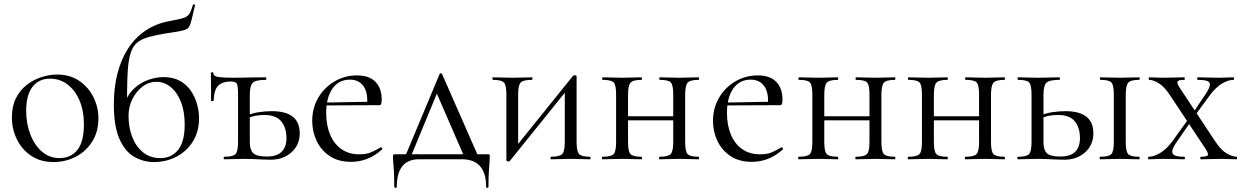

<svg xmlns="http://www.w3.org/2000/svg" viewBox="-20 -750 5854 904"><path d="M231.4 13Q171.6 13 127.6 -16Q83.6 -45 59.8 -93.5Q36 -142 36 -198Q36 -250 55.2 -288Q74.4 -326 106.2 -350.5Q138 -375 175.4 -387Q212.8 -399 249.2 -399Q310 -399 353.5 -369Q397 -339 420.2 -292Q443.4 -245 443.4 -192.8Q443.4 -129.4 414.1 -83.3Q384.8 -37.2 336.8 -12.1Q288.8 13 231.4 13ZM259.8 -5.6Q312.6 -5.6 343.8 -43.4Q375 -81.2 375 -165Q375 -228.4 354.5 -276.6Q334 -324.8 298.2 -352.2Q262.4 -379.6 216 -379.6Q162.6 -379.6 132.9 -341Q103.2 -302.4 103.2 -228.6Q103.2 -167.8 123 -116.7Q142.8 -65.6 178.2 -35.6Q213.6 -5.6 259.8 -5.6Z M705 13Q655 13 611.8 -11.8Q568.6 -36.6 542.3 -96Q516 -155.4 516 -258.4Q516 -336.8 532.9 -403.5Q549.8 -470.2 583.1 -521.6Q616.4 -573 665.9 -606.3Q715.4 -639.6 780.4 -651.2Q823.6 -658.8 843.7 -665.4Q863.8 -672 872.1 -685.6Q880.4 -699.2 888.2 -726.6Q889.2 -730.4 894.2 -729.4Q899.2 -728.4 898.2 -724.6Q895.4 -713.2 893 -703.1Q890.6 -693 888.6 -684.2Q881.6 -652.6 876.2 -636.6Q870.8 -620.6 860.9 -614.3Q851 -608 830.2 -604Q817.8 -601.4 799.7 -598.7Q781.6 -596 755 -591.6Q713.2 -584.6 683.6 -576.6Q654 -568.6 634.6 -556Q615.2 -543.4 603.8 -521.4Q592.4 -499.4 586.7 -464.2Q581 -429 579.5 -376.9Q578 -324.8 578 -250.8L562.8 -256Q581.2 -305.8 612.8 -334.4Q644.4 -363 681 -375Q717.6 -387 749.8 -387Q795 -387 826.8 -369.5Q858.6 -352 878.4 -323Q898.2 -294 907.7 -260.1Q917.2 -226.2 917.2 -193.4Q917.2 -130 887.9 -83.5Q858.6 -37 810.4 -12Q762.2 13 705 13ZM735 -5.6Q787 -5.6 818.3 -44Q849.6 -82.4 849.6 -164Q849.6 -225.6 831.8 -270.6Q814 -315.6 783.7 -340.2Q753.4 -364.8 716.6 -364.8Q680.4 -364.8 650.7 -342.1Q621 -319.4 603.1 -282.9Q585.2 -246.4 585.2 -205.2Q585.2 -150.4 602.6 -105.2Q620 -60 653.6 -32.8Q687.2 -5.6 735 -5.6Z M1064.2 -366.2Q1029.6 -366.2 1008.8 -347.9Q988 -329.6 985.8 -275.8Q985.6 -273.6 979.7 -273.6Q973.8 -273.6 973.8 -275.8Q973.8 -288 973.8 -312.4Q973.8 -336.8 973.3 -362.8Q972.8 -388.8 972.8 -405Q972.8 -410 978.8 -410Q984.8 -410 984.8 -405Q984.8 -390 1011.7 -387Q1038.6 -384 1078.4 -384Q1096.2 -384 1121.9 -384.5Q1147.6 -385 1176.6 -385.5Q1205.6 -386 1231.8 -386Q1233.8 -386 1233.8 -380Q1233.8 -374 1231.8 -374Q1183.4 -374 1169.8 -360Q1156.2 -346 1156.2 -303V-81Q1156.2 -45.4 1172.1 -29.2Q1188 -13 1236.6 -13Q1283 -13 1305.9 -35.4Q1328.8 -57.8 1328.8 -99.8Q1328.8 -148.2 1304.4 -178.4Q1280 -208.6 1224.4 -208.6Q1203.4 -208.6 1182.5 -204.9Q1161.6 -201.2 1138.6 -190.2L1133.4 -202.8Q1165.4 -216.8 1197.4 -221.7Q1229.4 -226.6 1259.6 -226.6Q1391.2 -226.6 1391.2 -122.6Q1391.2 -67.8 1352.4 -32.9Q1313.6 2 1254.4 2Q1239.6 2 1217.1 1Q1194.6 0 1171.5 -1Q1148.4 -2 1129.6 -2Q1104 -2 1080.3 -1Q1056.6 0 1036.2 0Q1033.2 0 1033.2 -6Q1033.2 -12 1036.2 -12Q1077.6 -12 1089.2 -25Q1100.8 -38 1100.8 -81V-305Q1100.8 -343.2 1095.8 -354.7Q1090.8 -366.2 1064.2 -366.2Z M1633 12Q1572.8 12 1532.1 -15.4Q1491.4 -42.8 1470.7 -86.9Q1450 -131 1450 -180.4Q1450 -241 1478.2 -289.4Q1506.4 -337.8 1554.6 -366.4Q1602.8 -395 1660.8 -395Q1718.2 -395 1747.7 -364.8Q1777.2 -334.6 1777.2 -280.8Q1777.2 -267.8 1774.8 -261.2Q1772.4 -254.6 1765.4 -254.6H1708.6Q1713 -315.6 1690.8 -345.3Q1668.6 -375 1627.6 -375Q1574.8 -375 1545.3 -332.8Q1515.8 -290.6 1515.8 -217.8Q1515.8 -161.4 1533.8 -117.4Q1551.8 -73.4 1586.8 -48.4Q1621.8 -23.4 1672 -23.4Q1706 -23.4 1728.1 -33.3Q1750.2 -43.2 1772 -56.2Q1774 -58.2 1777.5 -53.8Q1781 -49.4 1779 -46.4Q1743.6 -15 1707.5 -1.5Q1671.4 12 1633 12ZM1498.4 -253.6 1497.4 -267 1723.6 -271V-254.6Z M1882.2 -0.4 2049.6 -401Q2051.6 -405 2055.7 -405Q2059.8 -405 2061.6 -401L2237.6 -0.4H2171L2031.6 -321.4L2054.6 -352L1909.2 -0.4ZM1836.2 130.2Q1836.2 85 1834.9 59.1Q1833.6 33.2 1831.9 17.2Q1830.2 1.2 1830.2 -12Q1830.2 -20 1831.8 -21.9Q1833.4 -23.8 1840.4 -23.8H2276.4Q2283.6 -23.8 2284.8 -21.9Q2286 -20 2286 -12Q2286 0.4 2284.7 17.1Q2283.4 33.8 2281.6 60.1Q2279.8 86.4 2279.8 130.2Q2279.8 134.2 2274.3 134.2Q2268.8 134.2 2268.8 130.2Q2268.8 81.2 2253.9 52.7Q2239 24.2 2213.7 12Q2188.4 -0.2 2155.2 -0.2H1951.8Q1922 -0.2 1898.7 12Q1875.4 24.2 1861.8 52.7Q1848.2 81.2 1848.2 130.2Q1848.2 134.2 1842.2 134.2Q1836.2 134.2 1836.2 130.2Z M2374.4 10.4Q2370.2 10.4 2367.2 8.5Q2364.2 6.7 2364.2 4.8V-305Q2364.2 -349 2352.7 -361.5Q2341.2 -374 2300.6 -374Q2298.6 -374 2298.6 -380Q2298.6 -386 2300.6 -386Q2320 -386 2342.1 -385Q2364.2 -384 2390.8 -384Q2420 -384 2443.2 -385Q2466.4 -386 2484.2 -386Q2487.2 -386 2487.2 -380Q2487.2 -374 2484.2 -374Q2443.7 -374 2431.7 -361.5Q2419.6 -349 2419.6 -305V-53.4L2398.6 -46.2L2678 -393Q2681.8 -395.6 2684.6 -395.6Q2694.8 -395.6 2694.8 -390.6V-81Q2694.8 -38 2706.4 -25Q2718 -12 2758.5 -12Q2760.4 -12 2760.4 -6Q2760.4 0 2758.3 0Q2738.9 0 2715.8 -1Q2692.7 -2 2668.1 -2Q2642.4 -2 2617.8 -1Q2593.2 0 2574.6 0Q2571.8 0 2571.8 -6Q2571.8 -12 2574.7 -12Q2615.1 -12 2627.2 -25Q2639.2 -38 2639.2 -81V-333.8L2661.4 -340.8L2381 7.2Q2380 8.4 2378.5 9.4Q2377 10.4 2374.4 10.4Z M2907.4 -183.4V-202.6H3176.4V-183.4ZM2880.8 -81V-305Q2880.8 -349 2869.6 -361.5Q2858.4 -374 2818 -374Q2815 -374 2815 -380Q2815 -386 2818 -386Q2836.6 -386 2860.7 -385Q2884.8 -384 2910.4 -384Q2934.2 -384 2958.2 -385Q2982.2 -386 3000.6 -386Q3002.6 -386 3002.6 -380Q3002.6 -374 3000.6 -374Q2959.4 -374 2948.2 -360Q2937 -346 2937 -303V-81Q2937 -38 2948.2 -25Q2959.4 -12 3000.6 -12Q3002.6 -12 3002.6 -6Q3002.6 0 3000.6 0Q2981.2 0 2957.7 -1Q2934.2 -2 2910.4 -2Q2884.7 -2 2860.6 -1Q2836.5 0 2817 0Q2814 0 2814 -6Q2814 -12 2817 -12Q2858.4 -12 2869.6 -25Q2880.8 -38 2880.8 -81ZM3149.8 -81V-305Q3149.8 -349 3138.6 -361.5Q3127.4 -374 3087 -374Q3084 -374 3084 -380Q3084 -386 3087 -386Q3105.6 -386 3129.7 -385Q3153.8 -384 3179.4 -384Q3203.2 -384 3227.2 -385Q3251.2 -386 3269.6 -386Q3271.6 -386 3271.6 -380Q3271.6 -374 3269.6 -374Q3228.4 -374 3217.2 -360Q3206 -346 3206 -303V-81Q3206 -38 3217.2 -25Q3228.4 -12 3269.6 -12Q3271.6 -12 3271.6 -6Q3271.6 0 3269.6 0Q3250.2 0 3226.7 -1Q3203.2 -2 3179.4 -2Q3153.8 -2 3129.1 -1Q3104.5 0 3086.1 0Q3083 0 3083 -6Q3083 -12 3085.9 -12Q3126.6 -12 3138.2 -25Q3149.8 -38 3149.8 -81Z M3520 12Q3459.8 12 3419.1 -15.4Q3378.4 -42.8 3357.7 -86.9Q3337 -131 3337 -180.4Q3337 -241 3365.2 -289.4Q3393.4 -337.8 3441.6 -366.4Q3489.8 -395 3547.8 -395Q3605.2 -395 3634.7 -364.8Q3664.2 -334.6 3664.2 -280.8Q3664.2 -267.8 3661.8 -261.2Q3659.4 -254.6 3652.4 -254.6H3595.6Q3600 -315.6 3577.8 -345.3Q3555.6 -375 3514.6 -375Q3461.8 -375 3432.3 -332.8Q3402.8 -290.6 3402.8 -217.8Q3402.8 -161.4 3420.8 -117.4Q3438.8 -73.4 3473.8 -48.4Q3508.8 -23.4 3559 -23.4Q3593 -23.4 3615.1 -33.3Q3637.2 -43.2 3659 -56.2Q3661 -58.2 3664.5 -53.8Q3668 -49.4 3666 -46.4Q3630.6 -15 3594.5 -1.5Q3558.4 12 3520 12ZM3385.4 -253.6 3384.4 -267 3610.6 -271V-254.6Z M3831.4 -183.4V-202.6H4100.4V-183.4ZM3804.8 -81V-305Q3804.8 -349 3793.6 -361.5Q3782.4 -374 3742 -374Q3739 -374 3739 -380Q3739 -386 3742 -386Q3760.6 -386 3784.7 -385Q3808.8 -384 3834.4 -384Q3858.2 -384 3882.2 -385Q3906.2 -386 3924.6 -386Q3926.6 -386 3926.6 -380Q3926.6 -374 3924.6 -374Q3883.4 -374 3872.2 -360Q3861 -346 3861 -303V-81Q3861 -38 3872.2 -25Q3883.4 -12 3924.6 -12Q3926.6 -12 3926.6 -6Q3926.6 0 3924.6 0Q3905.2 0 3881.7 -1Q3858.2 -2 3834.4 -2Q3808.7 -2 3784.6 -1Q3760.5 0 3741 0Q3738 0 3738 -6Q3738 -12 3741 -12Q3782.4 -12 3793.6 -25Q3804.8 -38 3804.8 -81ZM4073.8 -81V-305Q4073.8 -349 4062.6 -361.5Q4051.4 -374 4011 -374Q4008 -374 4008 -380Q4008 -386 4011 -386Q4029.6 -386 4053.7 -385Q4077.8 -384 4103.4 -384Q4127.2 -384 4151.2 -385Q4175.2 -386 4193.6 -386Q4195.6 -386 4195.6 -380Q4195.6 -374 4193.6 -374Q4152.4 -374 4141.2 -360Q4130 -346 4130 -303V-81Q4130 -38 4141.2 -25Q4152.4 -12 4193.6 -12Q4195.6 -12 4195.6 -6Q4195.6 0 4193.6 0Q4174.2 0 4150.7 -1Q4127.2 -2 4103.4 -2Q4077.8 -2 4053.1 -1Q4028.5 0 4010.1 0Q4007 0 4007 -6Q4007 -12 4009.9 -12Q4050.6 -12 4062.2 -25Q4073.8 -38 4073.8 -81Z M4347.4 -183.4V-202.6H4616.4V-183.4ZM4320.8 -81V-305Q4320.8 -349 4309.6 -361.5Q4298.4 -374 4258 -374Q4255 -374 4255 -380Q4255 -386 4258 -386Q4276.6 -386 4300.7 -385Q4324.8 -384 4350.4 -384Q4374.2 -384 4398.2 -385Q4422.2 -386 4440.6 -386Q4442.6 -386 4442.6 -380Q4442.6 -374 4440.6 -374Q4399.4 -374 4388.2 -360Q4377 -346 4377 -303V-81Q4377 -38 4388.2 -25Q4399.4 -12 4440.6 -12Q4442.6 -12 4442.6 -6Q4442.6 0 4440.6 0Q4421.2 0 4397.7 -1Q4374.2 -2 4350.4 -2Q4324.7 -2 4300.6 -1Q4276.5 0 4257 0Q4254 0 4254 -6Q4254 -12 4257 -12Q4298.4 -12 4309.6 -25Q4320.8 -38 4320.8 -81ZM4589.8 -81V-305Q4589.8 -349 4578.6 -361.5Q4567.4 -374 4527 -374Q4524 -374 4524 -380Q4524 -386 4527 -386Q4545.6 -386 4569.7 -385Q4593.8 -384 4619.4 -384Q4643.2 -384 4667.2 -385Q4691.2 -386 4709.6 -386Q4711.6 -386 4711.6 -380Q4711.6 -374 4709.6 -374Q4668.4 -374 4657.2 -360Q4646 -346 4646 -303V-81Q4646 -38 4657.2 -25Q4668.4 -12 4709.6 -12Q4711.6 -12 4711.6 -6Q4711.6 0 4709.6 0Q4690.2 0 4666.7 -1Q4643.2 -2 4619.4 -2Q4593.8 -2 4569.1 -1Q4544.5 0 4526.1 0Q4523 0 4523 -6Q4523 -12 4525.9 -12Q4566.6 -12 4578.2 -25Q4589.8 -38 4589.8 -81Z M5160.4 0Q5157.4 0 5157.4 -6Q5157.4 -12 5160.4 -12Q5201.8 -12 5213 -25Q5224.2 -38 5224.2 -81V-305Q5224.2 -349 5213 -361.5Q5201.8 -374 5161.4 -374Q5158.4 -374 5158.4 -380Q5158.4 -386 5161.4 -386Q5180 -386 5204.1 -385Q5228.2 -384 5253.8 -384Q5277.6 -384 5301.6 -385Q5325.6 -386 5343.2 -386Q5346 -386 5346 -380Q5346 -374 5343.2 -374Q5302.8 -374 5291.6 -360Q5280.4 -346 5280.4 -303V-81Q5280.4 -38 5291.6 -25Q5302.8 -12 5343.2 -12Q5346 -12 5346 -6Q5346 0 5343.2 0Q5324.6 0 5301.1 -1Q5277.6 -2 5253.8 -2Q5228.2 -2 5204.1 -1Q5180 0 5160.4 0ZM4893 -303V-81Q4893 -45.4 4908.5 -29.2Q4924 -13 4972.4 -13Q5019.8 -13 5042.3 -35.4Q5064.8 -57.8 5064.8 -99.8Q5064.8 -148.2 5040.8 -178.4Q5016.8 -208.6 4961.2 -208.6Q4939.4 -208.6 4918.9 -204.9Q4898.4 -201.2 4875.4 -190.2L4869.4 -202.8Q4901.4 -216.8 4933.8 -221.7Q4966.2 -226.6 4996.4 -226.6Q5128 -226.6 5128 -122.6Q5128 -67.8 5089.2 -32.9Q5050.4 2 4991 2Q4975.4 2 4953.4 1Q4931.4 0 4908.3 -1Q4885.2 -2 4866.4 -2Q4840.8 -2 4816.7 -1Q4792.6 0 4773 0Q4770 0 4770 -6Q4770 -12 4773 -12Q4814.4 -12 4825.6 -25Q4836.8 -38 4836.8 -81V-305Q4836.8 -349 4825.6 -361.5Q4814.4 -374 4774 -374Q4771 -374 4771 -380Q4771 -386 4774 -386Q4792.6 -386 4816.7 -385Q4840.8 -384 4866.4 -384Q4894 -384 4920.6 -385Q4947.2 -386 4967.8 -386Q4970.6 -386 4970.6 -380Q4970.6 -374 4967.8 -374Q4920 -374 4906.5 -360Q4893 -346 4893 -303Z M5634.2 0Q5631.2 0 5631.2 -6Q5631.2 -12 5634.2 -12Q5663.6 -12 5667 -20Q5670.4 -28 5655 -51L5487.8 -303Q5461.2 -343 5435.2 -358.5Q5409.2 -374 5390.6 -374Q5388.6 -374 5388.6 -380Q5388.6 -386 5390.6 -386Q5405.6 -386 5421.6 -385Q5437.6 -384 5452.6 -384Q5486.2 -384 5511 -385Q5535.8 -386 5556.4 -386Q5558.4 -386 5558.4 -380Q5558.4 -374 5556.4 -374Q5528.4 -374 5524.2 -366.2Q5520 -358.4 5535.6 -335L5702.6 -83Q5730.2 -41.8 5756.9 -26.9Q5783.6 -12 5802.2 -12Q5804.4 -12 5804.4 -6Q5804.4 0 5802.2 0Q5786.8 0 5769.7 -1Q5752.6 -2 5738 -2Q5704.4 -2 5679.6 -1Q5654.8 0 5634.2 0ZM5387.8 0Q5385.6 0 5385.6 -6Q5385.6 -12 5387.8 -12Q5413.4 -12 5443.9 -30.7Q5474.4 -49.4 5500.6 -85.8L5581 -197.4L5593.4 -187.4L5519 -79.6Q5504.2 -58.2 5500.2 -42.7Q5496.2 -27.2 5508.8 -19.6Q5521.4 -12 5556 -12Q5559 -12 5559 -6Q5559 0 5556 0Q5533 0 5511.5 -1Q5490 -2 5456 -2Q5434.2 -2 5420.8 -1Q5407.4 0 5387.8 0ZM5596.4 -192.6 5586.4 -202.6 5656 -306.4Q5680.2 -341.8 5675.9 -357.9Q5671.6 -374 5619 -374Q5617 -374 5617 -380Q5617 -386 5619 -386Q5643 -386 5664.5 -385Q5686 -384 5720 -384Q5741.8 -384 5755.2 -385Q5768.6 -386 5788.2 -386Q5790.4 -386 5790.4 -380Q5790.4 -374 5788.2 -374Q5762.8 -374 5733.4 -356.5Q5704 -339 5675.4 -300.2Z"/></svg>

Font: Cormorant Garamond Light
Style: Regular
Weight: 300
Designer: Christian Thalmann (Catharsis Fonts)
Foundry: Catharsis Fonts
Version: Version 4.001